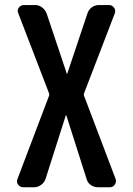

<svg xmlns="http://www.w3.org/2000/svg" viewBox="-20 -540 540 779"><path d="M74.2 219.7Q61.5 219.7 53.7 209.5Q45.9 199.2 50.8 186.5L179.7 -153.3Q180.7 -156.2 178.7 -162.1L53.7 -487.3Q48.8 -499 56.6 -509.3Q64.5 -519.5 77.1 -519.5H123Q137.7 -519.5 150.4 -510.3Q163.1 -501 168.9 -486.3L251 -241.2Q251 -240.2 252 -240.2Q252.9 -240.2 252.9 -241.2L335 -486.3Q339.8 -501 352.5 -510.3Q365.2 -519.5 380.9 -519.5H422.9Q434.6 -519.5 442.4 -509.3Q450.2 -499 446.3 -487.3L321.3 -162.1Q319.3 -156.2 320.3 -153.3L449.2 186.5Q453.1 198.2 445.8 209Q438.5 219.7 425.8 219.7H377Q361.3 219.7 348.1 210.4Q335 201.2 331.1 185.5L249 -72.3H248H247.1L165 185.5Q160.2 200.2 147 210Q133.8 219.7 119.1 219.7Z"/></svg>

Font: Rounded-L Mgen+ 1m medium
Style: Regular
Weight: 500
Designer: [Source Han Sans]
Ryoko NISHIZUKA  (kana & ideographs); Paul D. Hunt (Latin, Greek & Cyrillic); Wenlong ZHANG  (bopomofo
Version: Version 1.059.20150602